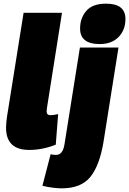

<svg xmlns="http://www.w3.org/2000/svg" viewBox="-20 -810 706 1050"><path d="M109 -740H319L237 -221Q235 -209 235 -201Q235 -180 256 -180Q270 -180 298 -186L285 -19Q254 -6 216 2Q178 10 140 10Q13 10 13 -112Q13 -124 14.5 -139Q16 -154 18 -170ZM560 -790Q666 -790 666 -706Q666 -646 628.5 -607.5Q591 -569 525 -569Q418 -569 418 -654Q418 -711 452 -750.5Q486 -790 560 -790ZM628 -550 546 -34Q525 94 474.5 157Q424 220 317 220Q298 220 269 216.5Q240 213 212 206L257 33Q266 36 274 36.5Q282 37 288 37Q324 37 333 -23L417 -550Z"/></svg>

Font: Georama Black
Style: Italic
Weight: 900
Italic angle: -9°
Designer: Jean-Baptiste Levee
Foundry: Production Type
Version: Version 1.000